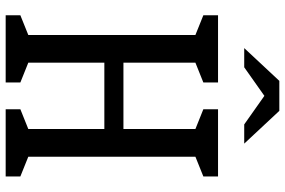

<svg xmlns="http://www.w3.org/2000/svg" viewBox="-180 -800 981 660"><g transform="rotate(90 310.0 -470.5)"><path d="M356 -50.5 444 -85.8 424 -47.2V-682.8L444 -644.2L356 -679.5V-730H587V-679.5L499.3 -644.2L519.3 -685.7V-44.3L499.3 -85.8L587 -50.5V0H356ZM33 -50.5 120.7 -85.8 100.7 -47.2V-682.8L120.7 -644.2L33 -679.5V-730H264V-679.5L176 -644.2L196 -685.7V-44.3L176 -85.8L264 -50.5V0H33ZM128.7 -404.8H492V-339.2H128.7ZM258.5 -940.7H361.5L474.2 -820H408.2L296.7 -898.7H323.3L211.8 -820H145.8Z"/></g></svg>

Font: Monaspace Xenon Var ExtraLight
Style: Regular
Weight: 200
Designer: Riley Cran and the Lettermatic Team
Version: Version 1.200 (Monaspace Xenon Var)